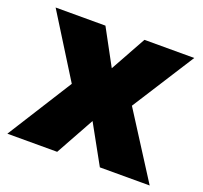

<svg xmlns="http://www.w3.org/2000/svg" viewBox="-101 -670 832 786"><g transform="rotate(20 315.0 -276.5)"><path d="M183 -282 14 -553H231L315 -398L401 -553H618L445 -282L625 0H408L315 -168L222 0H5Z"/></g></svg>

Font: Noto Sans Arabic Blk
Style: Regular
Weight: 900
Designer: Monotype Design Team, Nadine Chahine, Nizar Qandah and Khaled Hosny
Foundry: Monotype Imaging Inc.
Version: Version 2.012; ttfautohint (v1.8.4.7-5d5b)